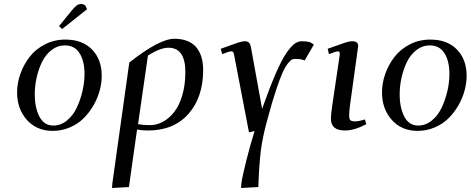

<svg xmlns="http://www.w3.org/2000/svg" viewBox="-20 -651 2365 965"><path d="M65.9 -187Q65.9 -233.4 82.5 -280Q99.1 -326.7 128.9 -365.2Q158.7 -403.8 205.8 -428Q252.9 -452.1 309.1 -452.1Q393.6 -452.1 442.4 -402.3Q491.2 -352.5 491.2 -270Q491.2 -233.4 480.7 -194.8Q470.2 -156.2 449.2 -120.1Q428.2 -84 399.4 -55.7Q370.6 -27.3 330.3 -10.3Q290 6.8 245.1 6.8Q164.6 6.8 115.2 -48.3Q65.9 -103.5 65.9 -187ZM154.8 -176.8Q154.8 -109.4 178.2 -64.7Q201.7 -20 248 -20Q285.2 -20 316.2 -45.2Q347.2 -70.3 365.7 -109.6Q384.3 -148.9 394.5 -193.1Q404.8 -237.3 404.8 -278.8Q404.8 -344.2 379.9 -383.5Q355 -422.9 306.2 -422.9Q269.5 -422.9 239.7 -400.1Q210 -377.4 191.9 -340.8Q173.8 -304.2 164.3 -261.7Q154.8 -219.2 154.8 -176.8ZM276.9 -520 339.8 -597.2Q356 -616.7 365.7 -623.8Q375.5 -630.9 389.2 -630.9Q393.6 -630.9 398.2 -629.2Q402.8 -627.4 405.3 -626L408.2 -624L418 -605L292 -504.9Z M543 293.9 544.9 269 629.9 -336.9Q781.7 -456.1 856 -456.1Q896 -456.1 924.8 -443.6Q953.6 -431.2 970 -408.9Q986.3 -386.7 993.7 -359.6Q1001 -332.5 1001 -298.8Q1001 -162.1 927.2 -78.6Q853.5 4.9 723.6 4.9Q693.8 4.9 668.9 0L627.9 289.1ZM673.8 -26.9Q701.2 -22 733.9 -22Q768.1 -22 799.6 -39.3Q831.1 -56.6 856.2 -88.9Q881.3 -121.1 896.5 -173.1Q911.6 -225.1 911.6 -289.1Q911.6 -411.1 826.7 -411.1Q785.2 -411.1 723.6 -372.1Z M1089.4 -405.8Q1152.8 -429.2 1175.5 -436.5Q1198.2 -443.8 1210.4 -443.8Q1225.6 -443.8 1232.4 -435.5Q1239.3 -427.2 1241.7 -411.1L1297.4 -104Q1335 -210.4 1365.5 -280.5Q1396 -350.6 1419.7 -384.8Q1443.4 -418.9 1460.9 -431.4Q1478.5 -443.8 1497.6 -443.8Q1521 -443.8 1538.6 -439L1557.6 -426.8L1511.2 -347.2Q1491.7 -355 1465.3 -355Q1455.6 -355 1448.2 -352.1Q1440.9 -349.1 1427.2 -332.5Q1413.6 -315.9 1400.1 -285.9Q1386.7 -255.9 1366.9 -196.5Q1347.2 -137.2 1324.7 -53.2Q1299.3 38.1 1290.8 107.4Q1282.2 176.8 1278.3 289.1L1191.4 293.9L1193.4 269Q1199.2 230 1218 155.8Q1236.8 81.5 1259.3 7.8L1231.4 14.2L1157.2 -372.1Q1155.3 -385.3 1152.1 -389.2Q1148.9 -393.1 1142.6 -393.1Q1132.3 -393.1 1096.7 -378.9Z M1627 -405.8Q1690.9 -429.2 1713.6 -436.5Q1736.3 -443.8 1750 -443.8Q1780.3 -443.8 1780.3 -419.9Q1780.3 -418.9 1777.8 -401.9L1738.3 -116.2Q1734.9 -85.9 1734.9 -70.8Q1734.9 -52.7 1741 -46.9Q1747.1 -41 1765.1 -41Q1783.7 -41 1814 -50.8L1821.3 -26.9Q1760.7 4.9 1713.9 4.9Q1643.1 4.9 1643.1 -54.2Q1643.1 -72.8 1648.9 -113.8L1687 -372.1Q1689.9 -393.1 1680.2 -393.1Q1668.9 -393.1 1633.3 -378.9Z M1899.9 -187Q1899.9 -233.4 1916.5 -280Q1933.1 -326.7 1962.9 -365.2Q1992.7 -403.8 2039.8 -428Q2086.9 -452.1 2143.1 -452.1Q2227.5 -452.1 2276.4 -402.3Q2325.2 -352.5 2325.2 -270Q2325.2 -233.4 2314.7 -194.8Q2304.2 -156.2 2283.2 -120.1Q2262.2 -84 2233.4 -55.7Q2204.6 -27.3 2164.3 -10.3Q2124 6.8 2079.1 6.8Q1998.5 6.8 1949.2 -48.3Q1899.9 -103.5 1899.9 -187ZM1988.8 -176.8Q1988.8 -109.4 2012.2 -64.7Q2035.6 -20 2082 -20Q2119.1 -20 2150.1 -45.2Q2181.2 -70.3 2199.7 -109.6Q2218.3 -148.9 2228.5 -193.1Q2238.8 -237.3 2238.8 -278.8Q2238.8 -344.2 2213.9 -383.5Q2189 -422.9 2140.1 -422.9Q2103.5 -422.9 2073.7 -400.1Q2043.9 -377.4 2025.9 -340.8Q2007.8 -304.2 1998.3 -261.7Q1988.8 -219.2 1988.8 -176.8Z"/></svg>

Font: Dehuti Alt
Style: Bold-Italic
Weight: 700
Version: Version 1.2